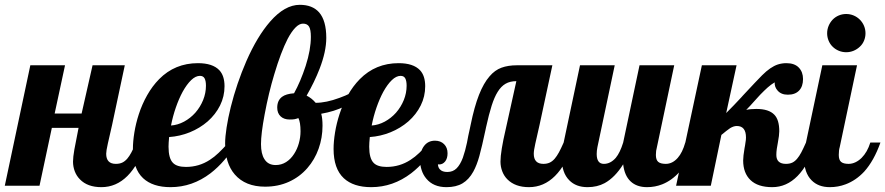

<svg xmlns="http://www.w3.org/2000/svg" viewBox="-58 -771 3675 797"><path d="M273.9 -26.4Q259.8 -40.5 252.4 -59.8Q245.1 -79.1 245.1 -100.1Q245.1 -118.7 250.7 -150.4Q256.3 -182.1 268.1 -240.2H157.2L106 0H-38.1L67.9 -500H211.9L168.9 -299.8H280.8L326.2 -500H460L407.2 -252L389.6 -174.8Q382.8 -144.5 382.8 -132.8Q382.8 -90.8 422.9 -90.8Q438 -90.8 449.2 -95.9Q460.4 -101.1 470.2 -112.3Q479 -122.6 487.1 -137.7Q495.1 -152.8 506.8 -179.2H548.8Q485.8 5.9 362.8 5.9Q305.2 5.9 273.9 -26.4Z M536.1 -31.2Q493.7 -70.8 493.7 -152.8Q493.7 -183.6 499.8 -221.2Q505.9 -258.8 518.1 -296.4Q531.7 -338.4 553 -376Q574.2 -413.6 602.5 -442.4Q668 -508.8 763.7 -508.8Q824.7 -508.8 852.5 -479.5Q874 -456.5 874 -413.1Q874 -370.6 855.5 -333.3Q836.9 -295.9 804.2 -267.1Q771.5 -238.8 730 -221.9Q688.5 -205.1 644 -202.1Q641.6 -176.8 641.6 -162.1Q641.6 -113.3 660.2 -94.7Q676.3 -78.1 713.9 -78.1Q768.1 -78.1 813 -107.4Q832 -119.6 849.6 -136.5Q867.2 -153.3 890.6 -179.2H924.8Q877.4 -99.1 815.9 -51.8Q740.2 5.9 649.9 5.9Q576.2 5.9 536.1 -31.2ZM752.9 -303.2Q773.4 -326.7 785.2 -355.7Q796.9 -384.8 796.9 -415Q796.9 -435.1 791.3 -445.6Q785.6 -456.1 772 -456.1Q753.9 -456.1 735.6 -438.5Q717.3 -420.9 700.2 -390.1Q684.6 -361.3 671.9 -324.7Q659.2 -288.1 651.9 -250Q679.7 -252 706.1 -266.1Q732.4 -280.3 752.9 -303.2Z M916.5 -46.9Q876.5 -93.3 876.5 -175.8Q876.5 -202.6 882.6 -241.9Q888.7 -281.2 899.9 -326.7Q924.3 -424.3 964.8 -517.6Q1009.8 -620.1 1063.5 -681.6Q1124 -751 1186.5 -751Q1238.8 -751 1266.6 -719.7Q1296.4 -685.5 1296.4 -613.8Q1296.4 -557.1 1268.6 -485.4Q1247.6 -431.2 1214.8 -374Q1235.8 -363.8 1252.4 -344.2Q1295.9 -344.2 1351.1 -364.7Q1400.4 -382.3 1435.5 -407.2L1444.8 -379.9Q1417 -350.6 1373 -329.3Q1329.1 -308.1 1275.4 -298.8Q1280.8 -280.3 1280.8 -249Q1280.8 -199.2 1264.6 -153.8Q1248.5 -108.4 1217.8 -73.2Q1186 -36.6 1141.4 -16.4Q1096.7 3.9 1042.5 3.9Q960.4 3.9 916.5 -46.9ZM1162.6 -131.8Q1175.8 -151.9 1182.6 -176.5Q1189.5 -201.2 1189.5 -226.1Q1189.5 -263.2 1180.7 -280.8Q1170.9 -277.3 1164.3 -276.1Q1157.7 -274.9 1144.5 -274.9Q1120.6 -274.9 1106.7 -288.1Q1092.8 -301.3 1092.8 -324.2Q1092.8 -354 1112.8 -369.1Q1128.9 -381.3 1162.6 -383.8Q1189.5 -432.1 1210.9 -497.6Q1232.4 -564.5 1232.4 -618.2Q1232.4 -648.4 1224.9 -660.6Q1217.3 -672.9 1199.7 -672.9Q1184.1 -672.9 1168 -656.2Q1151.9 -639.6 1136.2 -609.9Q1107.9 -554.7 1080.6 -462.9Q1057.1 -385.3 1040.5 -295.9Q1025.4 -215.8 1025.4 -172.9Q1025.4 -132.3 1039.6 -110.4Q1054.7 -85.9 1086.4 -85.9Q1109.9 -85.9 1129.4 -98.1Q1148.9 -110.4 1162.6 -131.8Z M1369.1 -31.2Q1326.7 -70.8 1326.7 -152.8Q1326.7 -183.6 1332.8 -221.2Q1338.9 -258.8 1351.1 -296.4Q1364.7 -338.4 1386 -376Q1407.2 -413.6 1435.5 -442.4Q1501 -508.8 1596.7 -508.8Q1657.7 -508.8 1685.5 -479.5Q1707 -456.5 1707 -413.1Q1707 -370.6 1688.5 -333.3Q1669.9 -295.9 1637.2 -267.1Q1604.5 -238.8 1563 -221.9Q1521.5 -205.1 1477.1 -202.1Q1474.6 -176.8 1474.6 -162.1Q1474.6 -113.3 1493.2 -94.7Q1509.3 -78.1 1546.9 -78.1Q1601.1 -78.1 1646 -107.4Q1665 -119.6 1682.6 -136.5Q1700.2 -153.3 1723.6 -179.2H1757.8Q1710.4 -99.1 1648.9 -51.8Q1573.2 5.9 1482.9 5.9Q1409.2 5.9 1369.1 -31.2ZM1585.9 -303.2Q1606.4 -326.7 1618.2 -355.7Q1629.9 -384.8 1629.9 -415Q1629.9 -435.1 1624.3 -445.6Q1618.7 -456.1 1605 -456.1Q1586.9 -456.1 1568.6 -438.5Q1550.3 -420.9 1533.2 -390.1Q1517.6 -361.3 1504.9 -324.7Q1492.2 -288.1 1484.9 -250Q1512.7 -252 1539.1 -266.1Q1565.4 -280.3 1585.9 -303.2Z M1711.4 -29.8Q1698.7 -44.9 1692.1 -65.2Q1685.5 -85.4 1685.5 -106.9Q1685.5 -142.6 1702.1 -164.8Q1718.8 -187 1747.6 -187Q1771 -187 1785.4 -172.6Q1799.8 -158.2 1799.8 -134.8Q1799.8 -113.3 1789.8 -100.8Q1779.8 -88.4 1765.1 -88.4Q1761.7 -88.4 1759.8 -88.9Q1760.7 -75.2 1768.1 -67.9Q1777.8 -57.1 1798.8 -57.1Q1822.3 -57.1 1837.4 -72.3Q1852.5 -87.4 1863.3 -116.2Q1873.5 -145.5 1880.4 -178.7Q1885.3 -206.5 1892.1 -235.8L1895.5 -252Q1911.1 -328.6 1930.4 -377.4Q1949.7 -426.3 1974.1 -454.1Q1996.1 -480 2023.7 -490Q2051.3 -500 2087.4 -500H2234.9L2181.6 -252L2164.1 -174.8Q2157.7 -146.5 2157.7 -132.8Q2157.7 -90.8 2197.8 -90.8Q2212.4 -90.8 2223.6 -95.9Q2234.9 -101.1 2244.6 -112.3Q2253.4 -122.6 2262 -138.2Q2270.5 -153.8 2281.7 -179.2H2323.7Q2260.7 5.9 2137.7 5.9Q2080.6 5.9 2048.3 -26.4Q2034.2 -40.5 2026.9 -59.8Q2019.5 -79.1 2019.5 -100.1Q2019.5 -142.1 2041.5 -235.8L2085.4 -434.1Q2059.1 -434.1 2040.5 -423.3Q2022 -412.6 2007.8 -389.6Q1994.1 -367.7 1982.9 -332.5Q1971.7 -297.4 1959.5 -242.2L1957.5 -232.4Q1942.4 -161.6 1931.9 -123.5Q1921.4 -85.4 1906.7 -58.6Q1888.7 -25.9 1862.1 -10Q1835.4 5.9 1795.4 5.9Q1740.7 5.9 1711.4 -29.8Z M2305.2 -22.5Q2273.9 -53.7 2273.9 -113.8Q2273.9 -142.1 2281.7 -179.2L2349.6 -500H2493.7L2421.9 -160.2Q2418.9 -145 2418.9 -131.8Q2418.9 -90.8 2448.7 -90.8Q2476.1 -90.8 2498 -115.7Q2515.6 -136.7 2528.8 -179.2L2596.7 -500H2740.7L2668.9 -160.2Q2664.6 -145.5 2664.6 -127.9Q2664.6 -107.4 2674.3 -99.1Q2684.1 -90.8 2705.6 -90.8Q2733.4 -90.8 2755.4 -115.7Q2774.9 -137.7 2786.6 -179.2H2828.6Q2801.8 -103 2763.7 -58.6Q2731.4 -22 2690.9 -5.9Q2661.1 5.9 2627.9 5.9Q2585 5.9 2559.6 -18.1Q2534.2 -42 2528.8 -88.9Q2494.6 -34.2 2451.7 -10.7Q2420.9 5.9 2380.9 5.9Q2333 5.9 2305.2 -22.5Z M3026.9 -105Q3026.9 -122.1 3032.7 -156.2Q3033.7 -164.1 3034.7 -167Q3035.6 -176.8 3036.6 -180.2Q3038.6 -189.9 3038.6 -200.2Q3038.6 -248 3000.5 -248Q2987.8 -248 2973.1 -239.3L2957 -227.5L2936.5 -210.9L2892.6 0H2748.5L2855.5 -500H2999.5L2956.5 -301.8Q2988.8 -334 3019 -366.7L3026.4 -375Q3084.5 -437.5 3105.5 -458.5Q3140.1 -493.2 3170.9 -503.4Q3188 -508.8 3206.5 -508.8Q3240.2 -508.8 3257.8 -490.5Q3275.4 -472.2 3275.4 -442.9Q3275.4 -412.1 3259 -395Q3242.7 -377.9 3212.4 -377.9Q3184.6 -377.9 3169.9 -395Q3156.7 -409.7 3157.7 -429.2Q3142.1 -419.9 3128.2 -407.5Q3114.3 -395 3097.7 -377.9L3087.9 -367.2Q3081.1 -360.4 3069.3 -346.7Q3057.1 -332.5 3039.6 -314.9Q3056.6 -318.8 3081.5 -318.8Q3133.3 -318.8 3156.2 -294.9Q3176.8 -273.9 3176.8 -226.1Q3176.8 -210 3170.9 -178.7Q3168.5 -166.5 3166.5 -153.1Q3164.6 -139.6 3164.6 -127.9Q3164.6 -90.8 3204.6 -90.8Q3219.7 -90.8 3230.7 -95.9Q3241.7 -101.1 3251 -112.3Q3259.8 -122.6 3268.1 -138.2Q3276.4 -153.8 3287.6 -179.2H3329.6Q3266.6 5.9 3147.5 5.9Q3087.9 5.9 3057.4 -23.4Q3026.9 -52.7 3026.9 -105Z M3398.4 -577.1Q3387.7 -587.4 3381.6 -602.1Q3375.5 -616.7 3375.5 -632.8Q3375.5 -648.9 3381.6 -663.6Q3387.7 -678.2 3398.4 -689.5Q3409.2 -700.7 3423.8 -706.8Q3438.5 -712.9 3454.6 -712.9Q3470.7 -712.9 3485.4 -706.8Q3500 -700.7 3511.2 -689.5Q3522.5 -678.2 3528.6 -663.6Q3534.7 -648.9 3534.7 -632.8Q3534.7 -616.7 3528.6 -602.1Q3522.5 -587.4 3511.2 -577.1Q3500 -566.4 3485.4 -560.3Q3470.7 -554.2 3454.6 -554.2Q3438.5 -554.2 3423.8 -560.3Q3409.2 -566.4 3398.4 -577.1ZM3311 -22.5Q3279.8 -53.7 3279.8 -113.8Q3279.8 -142.1 3287.6 -179.2L3355.5 -500H3499.5L3427.7 -160.2Q3423.8 -147.5 3423.8 -127.9Q3423.8 -107.4 3433.3 -99.1Q3442.9 -90.8 3464.4 -90.8Q3479 -90.8 3492.9 -97.4Q3506.8 -104 3518.6 -115.7Q3542.5 -139.6 3554.7 -179.2H3596.7Q3569.8 -103.5 3529.3 -58.6Q3495.1 -22 3452.1 -5.9Q3420.9 5.9 3386.7 5.9Q3338.9 5.9 3311 -22.5Z"/></svg>

Font: Pattaya
Style: Regular
Weight: 400
Designer: Pablo Impallari / Thai characters Designed by Thanarat Vachiruckul and Suppakit Chalermlarp
Foundry: Pablo Impallari
Version: Version 2.000